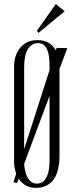

<svg xmlns="http://www.w3.org/2000/svg" viewBox="-20 -909 368 939"><path d="M309.1 -673.8 271 -571.8V-147Q271 -112.8 264.6 -84Q258.3 -55.2 244.4 -34.4Q230.5 -13.7 208.3 -2Q186 9.8 154.8 9.8Q127 9.8 105.7 -2.4Q84.5 -14.6 70.8 -35.2L63 -13.2L45.9 -18.1L59.1 -59.1Q54.7 -72.8 51.8 -87.2Q48.8 -101.6 48.8 -117.2V-581.1Q48.8 -611.8 57.1 -636.2Q65.4 -660.6 80.6 -677.7Q95.7 -694.8 116.7 -703.9Q137.7 -712.9 163.1 -712.9Q193.8 -712.9 216.6 -700Q239.3 -687 252.9 -663.1L256.8 -674.8ZM98.1 -179.2 222.2 -565.9V-586.9Q222.2 -608.9 220 -629.2Q217.8 -649.4 211.4 -664.8Q205.1 -680.2 194.3 -689.2Q183.6 -698.2 167 -698.2Q148.4 -698.2 135.3 -689Q122.1 -679.7 113.8 -664.1Q105.5 -648.4 101.8 -627.2Q98.1 -606 98.1 -582ZM222.2 -439.9 98.1 -107.9Q99.1 -90.8 103 -73.5Q106.9 -56.2 114.3 -42.2Q121.6 -28.3 132.6 -19.8Q143.6 -11.2 159.2 -11.2Q178.2 -11.2 190.4 -21Q202.6 -30.8 209.7 -46.6Q216.8 -62.5 219.5 -82.8Q222.2 -103 222.2 -124ZM252.9 -889.2 296.4 -854 168 -748 160.2 -758.3Z"/></svg>

Font: Bigelow Rules
Style: Regular
Weight: 400
Designer: Astigmatic (AOETI)
Foundry: Astigmatic (AOETI)
Version: Version 1.001